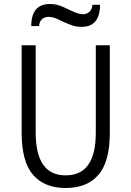

<svg xmlns="http://www.w3.org/2000/svg" viewBox="-20 -926 656 958"><path d="M88 -264V-700H158V-264Q158 -51 308 -51Q458 -51 458 -264V-700H528V-264Q528 -120 471.5 -54Q415 12 308 12Q201 12 144.5 -54Q88 -120 88 -264ZM290 -820Q268 -831 253 -836.5Q238 -842 222 -842Q203 -842 189.5 -830Q176 -818 175 -796H136Q136 -906 229 -906Q255 -906 276.5 -898.5Q298 -891 326 -877Q330 -875 344.5 -868.5Q359 -862 371 -858.5Q383 -855 394 -855Q413 -855 426.5 -867.5Q440 -880 441 -902H479Q479 -792 387 -792Q361 -792 341 -799Q321 -806 290 -820Z"/></svg>

Font: Overpass Mono Light
Style: Regular
Weight: 300
Monospace: yes
Designer: Delve Withrington, Dave Bailey
Foundry: Delve Fonts
Version: Version 1.000;DELV;Overpass